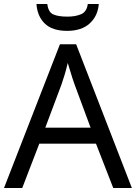

<svg xmlns="http://www.w3.org/2000/svg" viewBox="-20 -938 679 958"><path d="M545 0 459 -221H176L91 0H0L279 -717H360L638 0ZM352 -517Q349 -525 342 -546Q335 -567 328.5 -589.5Q322 -612 318 -624Q311 -593 302 -563.5Q293 -534 287 -517L206 -301H432ZM473 -918Q468 -858 427.5 -821Q387 -784 315 -784Q241 -784 203.5 -820.5Q166 -857 162 -918H216Q221 -877 246 -866Q271 -855 317 -855Q356 -855 384.5 -867Q413 -879 418 -918Z"/></svg>

Font: Noto Sans Historical
Style: Regular
Weight: 400
Designer: Monotype Design Team
Foundry: Monotype Imaging Inc.
Version: Version 2.013; ttfautohint (v1.8.4.7-5d5b)